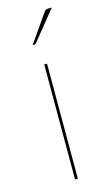

<svg xmlns="http://www.w3.org/2000/svg" viewBox="-112 -749 447 790"><g transform="rotate(-15 111.0 -354.0)"><path d="M117 -490V0H105V-490ZM195.5 -708 94.5 -583Q91 -579 86.5 -579H79.5L161.5 -697Q166 -704 170 -706Q174 -708 182.5 -708Z"/></g></svg>

Font: Lato Hairline
Style: Regular
Weight: 250
Designer: Lukasz Dziedzic
Foundry: Lukasz Dziedzic
Version: Version 1.104; Western+Polish opensource